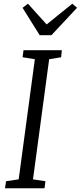

<svg xmlns="http://www.w3.org/2000/svg" viewBox="-20 -1013 434 1033"><path d="M7 0 12.5 -38 80.5 -48 167.5 -694.5 101.5 -705 106.5 -743H312.5L309 -705L244.5 -694.5L157.5 -48L224.5 -38L219.5 0ZM193.5 -823.5 101.5 -971 130.5 -993Q155.5 -965.5 180.5 -937.5Q205.5 -909.5 231 -881.5Q265 -909.5 299.8 -937.2Q334.5 -965 369 -993L394.5 -971L256.5 -823.5Z"/></svg>

Font: Merriweather 24pt SemiCondensed Light
Style: Italic
Weight: 300
Width: 4
Italic angle: -7.8°
Designer: Eben Sorkin
Foundry: Eben Sorkin
Version: Version 2.101